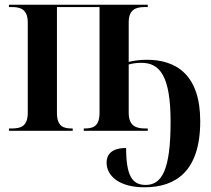

<svg xmlns="http://www.w3.org/2000/svg" viewBox="-20 -556 898 816"><path d="M594 240C726 240 831 173 831 -41C831 -237 730 -302 604 -302C574 -302 548 -298 527 -293V-461C527 -517 559 -526 596 -526H608V-536H18V-526H30C67 -526 98 -517 98 -460V-77C98 -18 67 -10 30 -10H18V0H289V-10H286C250 -10 222 -18 222 -77V-526H403V-77C403 -19 376 -10 340 -10H336V0H608V-10H597C559 -10 527 -20 527 -77V-282C545 -287 563 -289 581 -289C660 -289 705 -232 705 -38C705 166 668 230 599 230C541 230 516 189 516 73C454 73 433 101 433 135C433 192 487 240 594 240Z"/></svg>

Font: Noto Serif Display SemiCondensed SemiBold
Style: Regular
Weight: 600
Width: 4
Designer: Monotype Design Team
Foundry: Monotype Imaging Inc.
Version: Version 2.009